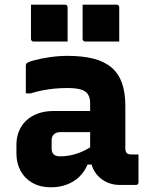

<svg xmlns="http://www.w3.org/2000/svg" viewBox="-20 -788 640 818"><path d="M514 -337Q514 -314 514 -291.5Q514 -269 514 -246Q514 -223 514 -200Q514 -177 514 -155Q514 -149 515.5 -144Q517 -139 520 -136Q523 -133 527.5 -131.5Q532 -130 539 -130Q542 -130 544.5 -130Q547 -130 550 -130H570Q570 -100 570 -70.5Q570 -41 570 -11Q570 -6 567 -3Q564 0 559 0Q554 0 531.5 0Q509 0 492 0Q463 0 440 -9.5Q417 -19 399.5 -36.5Q382 -54 373 -78Q364 -102 364 -131Q364 -161 364 -191Q364 -221 364 -251Q364 -268 364 -283.5Q364 -299 364 -315Q364 -331 364 -347Q364 -372 354.5 -386.5Q345 -401 323.5 -407Q302 -413 267 -413Q239 -413 212.5 -410.5Q186 -408 161 -403Q136 -398 110 -390H90Q90 -419 90 -449.5Q90 -480 90 -508Q90 -512 91 -514.5Q92 -517 93 -518Q99 -524 127 -531.5Q155 -539 193 -544.5Q231 -550 267 -550Q332 -550 378.5 -538Q425 -526 455 -500.5Q485 -475 499.5 -434.5Q514 -394 514 -337ZM200 -155Q200 -139 208.5 -130.5Q217 -122 236 -122Q261 -122 285.5 -127.5Q310 -133 334 -144Q358 -155 382 -172V-87H353Q340 -56 317.5 -34.5Q295 -13 264 -1.5Q233 10 197 10Q152 10 119 -8.5Q86 -27 68 -59.5Q50 -92 50 -134V-171Q50 -203 61 -229.5Q72 -256 92.5 -275Q113 -294 142 -304.5Q171 -315 207 -315Q242 -315 275.5 -315Q309 -315 339 -315Q369 -315 395 -315Q404 -315 408.5 -297.5Q413 -280 414 -259Q415 -238 415 -225Q385 -225 355.5 -225Q326 -225 296 -225Q266 -225 236 -225Q227 -225 220.5 -222.5Q214 -220 209 -215Q205 -211 202.5 -205Q200 -199 200 -192ZM112 -768Q148 -768 184.5 -768Q221 -768 257 -768Q261 -768 263 -766.5Q265 -765 266.5 -763Q268 -761 268 -757V-611Q232 -611 195.5 -611Q159 -611 123 -611Q120 -611 117.5 -612.5Q115 -614 113.5 -616.5Q112 -619 112 -622ZM332 -768Q368 -768 404.5 -768Q441 -768 477 -768Q481 -768 483 -766.5Q485 -765 486.5 -763Q488 -761 488 -757V-611Q452 -611 415.5 -611Q379 -611 343 -611Q340 -611 337.5 -612.5Q335 -614 333.5 -616.5Q332 -619 332 -622Z"/></svg>

Font: Recursive Monospace ExtraBold
Style: Regular
Weight: 800
Version: Version 1.047